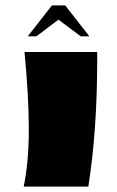

<svg xmlns="http://www.w3.org/2000/svg" viewBox="-20 -693 436 713"><path d="M341 -500V-473Q341 -209 308 0H68Q87 -92 87 -212.5Q87 -333 71 -500ZM83 -558 173 -673H222L312 -558H280L197 -620L115 -558Z"/></svg>

Font: Ruslan Display
Style: Regular
Weight: 400
Version: Version 1.001